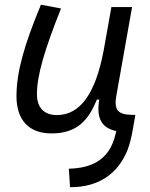

<svg xmlns="http://www.w3.org/2000/svg" viewBox="-20 -547 626 802"><path d="M272.5 234.9C393.1 235.8 473.6 177.2 512.7 79.6C522.9 53.2 529.8 22.9 536.1 -13.7L545.4 -66.9L528.8 -67.4C471.7 -68.4 455.6 -89.4 465.8 -146L531.7 -517.6H445.3L413.1 -336.4V-336.9C379.4 -157.2 315.4 -66.4 217.8 -66.4C164.1 -66.4 134.3 -97.2 134.3 -153.8C134.3 -231.9 166 -338.9 234.9 -511.7L150.9 -527.3C82.5 -362.3 48.8 -248 48.8 -145C48.8 -45.4 101.1 10.3 194.8 10.3C304.7 10.3 350.1 -47.4 384.8 -130.9H394.5C382.3 -56.6 401.4 -13.2 465.8 0.5C461.4 20.5 456.5 37.6 449.2 54.2C420.4 120.6 363.3 155.3 267.6 157.7Z"/></svg>

Font: Cascadia Code SemiLight
Style: Italic
Weight: 350
Italic angle: -10°
Monospace: yes
Designer: Aaron Bell
Foundry: Saja Typeworks
Version: Version 2404.023